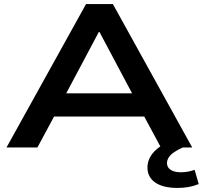

<svg xmlns="http://www.w3.org/2000/svg" viewBox="-20 -725 997 944"><path d="M12 0 403 -705H535L925 0H771L665 -197L733 -152H202L270 -197L164 0ZM466 -568 288 -233 251 -266H684L647 -233L469 -568ZM853 199Q782 199 743.5 172.5Q705 146 705 99Q705 56 737.5 21Q770 -14 837 -40L879 0Q854 11 836.5 23Q819 35 810 48.5Q801 62 801 77Q801 98 819 110Q837 122 870 122Q887 122 903.5 119Q920 116 937 110L957 180Q932 190 907 194.5Q882 199 853 199Z"/></svg>

Font: Nunito Sans 10pt Expanded
Style: Bold
Weight: 700
Width: 7
Designer: Vernon Adams
Foundry: Vernon Adams
Version: Version 3.101;gftools[0.9.27]